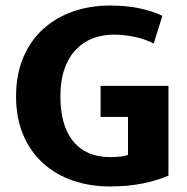

<svg xmlns="http://www.w3.org/2000/svg" viewBox="-20 -662 676 693"><path d="M377 -642Q437 -642 483.5 -632Q530 -622 566 -605L535 -505Q501 -522 463.5 -529.5Q426 -537 391 -537Q351 -537 316 -524Q281 -511 254.5 -483.5Q228 -456 213 -414Q198 -372 198 -314Q198 -208 244.5 -151.5Q291 -95 378 -95Q399 -95 416 -97Q433 -99 442 -103V-240H343V-352H588V-28Q549 -11 496 0Q443 11 377 11Q305 11 243.5 -10Q182 -31 136 -72.5Q90 -114 64 -174.5Q38 -235 38 -314Q38 -393 64 -454.5Q90 -516 136 -557.5Q182 -599 243.5 -620.5Q305 -642 377 -642Z"/></svg>

Font: Mukta Malar ExtraBold
Style: Regular
Weight: 800
Designer: Aadarsh Rajan, Girish Dalvi, Yashodeep Gholap
Foundry: Ek Type
Version: Version 2.538;PS 1.000;hotconv 16.6.51;makeotf.lib2.5.65220;